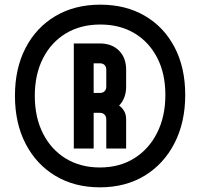

<svg xmlns="http://www.w3.org/2000/svg" viewBox="-20 -786 857 822"><path d="M407.5 16Q299.5 16 217.8 -32.8Q136 -81.5 90 -169.8Q44 -258 44 -376Q44 -493 89.5 -580.8Q135 -668.5 217.2 -717.2Q299.5 -766 409.5 -766Q518.5 -766 600.2 -718.2Q682 -670.5 727.5 -583.5Q773 -496.5 773 -379.5Q773 -262.5 727.2 -173.2Q681.5 -84 599.5 -34Q517.5 16 407.5 16ZM407.5 -69Q492 -69 555 -108.5Q618 -148 653 -218Q688 -288 688 -379.5Q688 -471 653 -538.8Q618 -606.5 555.5 -643.8Q493 -681 409.5 -681Q325 -681 262 -643Q199 -605 164 -536.2Q129 -467.5 129 -376Q129 -283.5 164.2 -214.2Q199.5 -145 262.2 -107Q325 -69 407.5 -69ZM296 -150V-600H407Q459 -600 489.5 -569.2Q520 -538.5 520 -488V-415Q520 -365.5 490 -334Q503 -325 511.5 -310.5Q520 -296 520 -275V-150H435V-275Q435 -287 427.8 -295Q420.5 -303 407 -303H381V-150ZM381 -388H407Q420.5 -388 427.8 -395.5Q435 -403 435 -415V-488Q435 -500 427.8 -507.5Q420.5 -515 407 -515H381Z"/></svg>

Font: Mohave Light
Style: Bold
Weight: 700
Version: Version 2.003